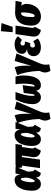

<svg xmlns="http://www.w3.org/2000/svg" viewBox="1514 -2406 1120 4187"><g transform="rotate(-90 2073.5 -313.0)"><path d="M243.2 -554.2Q299.8 -554.2 329.8 -519Q359.9 -483.9 362.8 -419.9L381.8 -534.2H529.8L422.9 -264.2L430.2 -171.9Q432.1 -146.5 443.1 -134.5Q454.1 -122.6 473.1 -119.1L394 19Q348.6 13.2 325 -9.8Q301.3 -32.7 297.9 -76.2L296.9 -86.9Q269 -32.7 234.6 -6.8Q200.2 19 151.9 19Q84.5 19 46.1 -31.5Q7.8 -82 7.8 -178.2Q7.8 -231.9 15.4 -283.2Q22.9 -334.5 41 -384.3Q59.1 -434.1 85.4 -471.2Q111.8 -508.3 152.6 -531.2Q193.4 -554.2 243.2 -554.2ZM261.2 -418Q241.2 -418 224.9 -374.8Q208.5 -331.5 200.7 -279.5Q192.9 -227.5 192.9 -187Q192.9 -116.2 219.2 -116.2Q255.9 -116.2 292 -276.9Q292 -357.4 285.4 -387.7Q278.8 -418 261.2 -418Z M960.9 -395 930.2 -186Q926.3 -158.7 931.6 -143.1Q937 -127.4 954.1 -115.2L881.8 19Q805.2 4.9 767.6 -42Q730 -88.9 741.7 -168.9L774.9 -395H740.7L686 0H500L555.2 -395H553.7Q532.7 -395 515.1 -387.2L500 -516.1Q540 -534.2 586.9 -534.2H1025.9L1005.9 -395Z M1219.2 -554.2Q1275.9 -554.2 1305.9 -519Q1335.9 -483.9 1338.9 -419.9L1357.9 -534.2H1505.9L1398.9 -264.2L1406.2 -171.9Q1408.2 -146.5 1419.2 -134.5Q1430.2 -122.6 1449.2 -119.1L1370.1 19Q1324.7 13.2 1301 -9.8Q1277.3 -32.7 1273.9 -76.2L1272.9 -86.9Q1245.1 -32.7 1210.7 -6.8Q1176.3 19 1127.9 19Q1060.5 19 1022.2 -31.5Q983.9 -82 983.9 -178.2Q983.9 -231.9 991.5 -283.2Q999 -334.5 1017.1 -384.3Q1035.2 -434.1 1061.5 -471.2Q1087.9 -508.3 1128.7 -531.2Q1169.4 -554.2 1219.2 -554.2ZM1237.3 -418Q1217.3 -418 1200.9 -374.8Q1184.6 -331.5 1176.8 -279.5Q1168.9 -227.5 1168.9 -187Q1168.9 -116.2 1195.3 -116.2Q1231.9 -116.2 1268.1 -276.9Q1268.1 -357.4 1261.5 -387.7Q1254.9 -418 1237.3 -418Z M1649.9 -551.8Q1699.7 -442.4 1682.6 -187L1787.6 -553.2L1953.6 -512.2L1745.6 -29.8Q1730 6.3 1721.4 32.2Q1712.9 58.1 1708.7 85.7Q1704.6 113.3 1706.1 140.4Q1707.5 167.5 1713.9 202.1L1572.8 227.1Q1536.6 163.1 1536.9 110.8Q1537.1 58.6 1571.8 -16.1Q1565.9 -168.5 1538.8 -297.4Q1511.7 -426.3 1480 -497.1Z M2044.4 19Q1975.1 19 1935.3 -29.3Q1895.5 -77.6 1895.5 -168Q1895.5 -326.2 1993.7 -534.2H2159.7Q2117.2 -413.1 2096.4 -330.1Q2075.7 -247.1 2075.7 -171.9Q2075.7 -141.1 2078.9 -129.2Q2082 -117.2 2091.3 -117.2Q2100.1 -117.2 2105.7 -128.4Q2111.3 -139.6 2114.7 -169.9L2138.7 -355L2308.6 -377.9L2280.8 -164.1Q2276.9 -142.6 2278.8 -129.9Q2280.8 -117.2 2291.5 -117.2Q2317.9 -117.2 2330.3 -193.4Q2342.8 -269.5 2342.8 -367.2Q2342.8 -386.7 2341.3 -410.4Q2339.8 -434.1 2338.6 -450Q2337.4 -465.8 2334.5 -494.6Q2331.5 -523.4 2330.6 -534.2H2497.6Q2520.5 -444.3 2520.5 -365.2Q2520.5 -318.4 2516.6 -275.1Q2512.7 -231.9 2503.7 -187.3Q2494.6 -142.6 2478.5 -106.4Q2462.4 -70.3 2439.9 -41.5Q2417.5 -12.7 2384 3.2Q2350.6 19 2309.6 19Q2261.2 19 2228.3 -8.1Q2195.3 -35.2 2186.5 -88.9Q2141.6 19 2044.4 19Z M2698.7 -551.8Q2748.5 -442.4 2731.4 -187L2836.4 -553.2L3002.4 -512.2L2794.4 -29.8Q2778.8 6.3 2770.3 32.2Q2761.7 58.1 2757.6 85.7Q2753.4 113.3 2754.9 140.4Q2756.3 167.5 2762.7 202.1L2621.6 227.1Q2585.4 163.1 2585.7 110.8Q2585.9 58.6 2620.6 -16.1Q2614.7 -168.5 2587.6 -297.4Q2560.5 -426.3 2528.8 -497.1Z M3132.3 19Q3048.3 19 2994.9 -23.7Q2941.4 -66.4 2941.4 -142.1Q2941.4 -203.1 2982.7 -241Q3023.9 -278.8 3094.2 -284.2Q2993.2 -306.2 2993.2 -394Q2993.2 -467.8 3051.3 -511Q3109.4 -554.2 3198.2 -554.2Q3312 -554.2 3377.4 -480L3294.4 -394Q3256.8 -425.8 3220.2 -425.8Q3198.2 -425.8 3186.8 -412.4Q3175.3 -398.9 3175.3 -376Q3175.3 -354 3185.8 -342Q3196.3 -330.1 3223.1 -330.1H3262.2L3227.5 -213.9H3188.5Q3159.2 -213.9 3144.8 -199.2Q3130.4 -184.6 3130.4 -160.2Q3130.4 -137.2 3142.1 -124.5Q3153.8 -111.8 3176.3 -111.8Q3215.3 -111.8 3268.6 -148.9L3327.1 -48.8Q3292 -16.6 3241.2 1.2Q3190.4 19 3132.3 19Z M3486.3 -853 3664.1 -839.8 3580.1 -596.2H3464.4ZM3608.4 -534.2 3560.1 -186Q3556.2 -158.7 3561.3 -142.8Q3566.4 -127 3583.5 -115.2L3511.2 19Q3434.6 4.9 3397 -42Q3359.4 -88.9 3371.1 -168.9L3422.4 -534.2Z M3808.1 20Q3713.9 20 3660.9 -33.9Q3607.9 -87.9 3607.9 -195.8Q3607.9 -230 3611.3 -262.2Q3614.7 -294.4 3623.3 -329.6Q3631.8 -364.7 3645.8 -395Q3659.7 -425.3 3682.1 -453.1Q3704.6 -481 3733.4 -500.5Q3762.2 -520 3803.2 -531.5Q3844.2 -543 3893.1 -543Q3958.5 -543 4147 -533.2L4121.1 -397L4041 -407.2Q4049.3 -398.9 4057.1 -387.7Q4064.9 -376.5 4073.5 -351.1Q4082 -325.7 4082 -296.9Q4082 -252 4071.3 -207.3Q4060.5 -162.6 4037.8 -121.6Q4015.1 -80.6 3983.4 -49.1Q3951.7 -17.6 3906.2 1.2Q3860.8 20 3808.1 20ZM3822.3 -116.2Q3846.2 -116.2 3863.8 -161.6Q3881.3 -207 3888.2 -261.7Q3895 -316.4 3895 -367.2Q3895 -388.7 3893.1 -413.1H3876Q3835 -413.1 3814.9 -350.8Q3794.9 -288.6 3794.9 -176.8Q3794.9 -143.6 3801.5 -129.9Q3808.1 -116.2 3822.3 -116.2Z"/></g></svg>

Font: Fira Sans Compressed Heavy
Style: Italic
Weight: 900
Width: 3
Italic angle: -8°
Designer: Carrois Corporate & Edenspiekermann AG
Foundry: Carrois Corporate GbR & Edenspiekermann AG
Version: Version 4.203;PS 004.203;hotconv 1.0.88;makeotf.lib2.5.64775